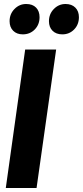

<svg xmlns="http://www.w3.org/2000/svg" viewBox="-20 -941 415 961"><path d="M261 -693 163 0H9L106 -693ZM28 -835Q28 -871 52.5 -896Q77 -921 111 -921Q143 -921 160.5 -903Q178 -885 178 -855Q178 -818 154 -793.5Q130 -769 94 -769Q64 -769 46 -787Q28 -805 28 -835ZM225 -835Q225 -871 249.5 -896Q274 -921 308 -921Q339 -921 357 -903Q375 -885 375 -855Q375 -818 351 -793.5Q327 -769 292 -769Q261 -769 243 -787Q225 -805 225 -835Z"/></svg>

Font: Fira Sans Extra Condensed
Style: Bold Italic
Weight: 700
Width: 3
Italic angle: -8°
Designer: Carrois Corporate & Edenspiekermann AG
Foundry: Carrois Corporate GbR & Edenspiekermann AG
Version: Version 4.203